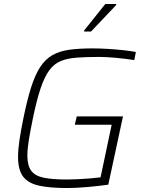

<svg xmlns="http://www.w3.org/2000/svg" viewBox="-20 -940 724 968"><path d="M318 8Q234 8 179 -3.5Q124 -15 97.5 -48.5Q71 -82 71 -149Q71 -185 78 -233Q85 -281 98 -344Q117 -437 137 -500Q157 -563 182.5 -602Q208 -641 243.5 -661.5Q279 -682 328.5 -689Q378 -696 447 -696Q483 -696 523.5 -693.5Q564 -691 601.5 -687Q639 -683 665 -678L657 -637Q614 -644 564 -648.5Q514 -653 482 -653Q415 -653 367.5 -649.5Q320 -646 286 -632Q252 -618 228 -585Q204 -552 184.5 -494Q165 -436 146 -344Q133 -281 125.5 -235Q118 -189 118 -155Q118 -105 137.5 -79Q157 -53 200.5 -44Q244 -35 317 -35Q340 -35 371.5 -36.5Q403 -38 434 -40.5Q465 -43 487 -46L543 -311H357L367 -353H600L526 -9Q477 -2 420 3Q363 8 318 8ZM404 -781V-786L511 -920H566V-915L439 -781Z"/></svg>

Font: Saira ExtraLight
Style: Italic
Weight: 200
Italic angle: -12°
Designer: Hector Gatti with collaboration of the Omnibus-Type team
Foundry: Omnibus-Type
Version: Version 1.100; ttfautohint (v1.8.3)